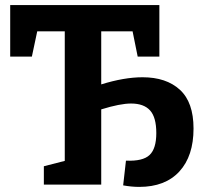

<svg xmlns="http://www.w3.org/2000/svg" viewBox="-20 -724 809 753"><path d="M739 -220Q739 -112 683.5 -51.5Q628 9 526 9Q496 9 463 3L474 -94Q540 -91 566.5 -116Q593 -141 593 -202Q593 -264 568.5 -291Q544 -318 494 -318Q451 -318 377 -295V0H152V-72L234 -93V-601H126L105 -502H20V-704H605V-502H520L500 -601H377V-393Q467 -421 539 -421Q632 -421 685.5 -372Q739 -323 739 -220Z"/></svg>

Font: Bitter Pro
Style: Bold
Weight: 700
Designer: Sol Matas, and Bitter project Authors
Foundry: Sol Matas
Version: Version 1.010